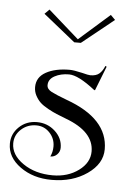

<svg xmlns="http://www.w3.org/2000/svg" viewBox="-54 -469 395 580"><g transform="rotate(5 143.0 -179.0)"><path d="M156 -343 59 -421 73 -435 166 -353 259 -435 273 -421 176 -343ZM64 -83Q37 -83 18 -65.5Q-1 -48 -1 -23Q-1 12 36 37.5Q73 63 126 63Q172 63 204.5 39Q237 15 237 -19Q237 -79 151 -111Q133 -118 122 -122.5Q111 -127 95.5 -135.5Q80 -144 71.5 -152Q63 -160 56.5 -172Q50 -184 50 -198Q50 -228 78 -243.5Q106 -259 150 -259Q162 -259 188 -253Q207 -248 213 -248Q231 -248 240.5 -256.5Q250 -265 256 -280L260 -278L231 -204L228 -205Q177 -245 149 -245Q124 -245 105.5 -235Q87 -225 87 -207Q87 -195 101.5 -187.5Q116 -180 148 -168Q276 -122 276 -29Q276 15 231.5 46Q187 77 124 77Q68 77 28.5 48.5Q-11 20 -11 -21Q-11 -51 11 -72Q33 -93 65 -93Q97 -93 120 -72Q143 -51 143 -22Q143 -10 134.5 -1.5Q126 7 114 7Q121 -7 121 -24Q121 -48 104.5 -65.5Q88 -83 64 -83Z"/></g></svg>

Font: Kleymissky
Style: Regular
Weight: 500
Italic angle: -8°
Designer: gluk
Foundry: gluk
Version: Version 0.283